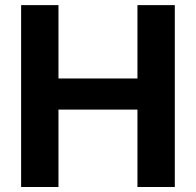

<svg xmlns="http://www.w3.org/2000/svg" viewBox="-20 -748 784 768"><path d="M64.5 0V-727.5H213.9V-434.1H529.8V-727.5H679.2V0H529.8V-309.6H213.9V0Z"/></svg>

Font: Inter 16pt
Style: Bold
Weight: 700
Version: Version 4.001;git-66647c0bb